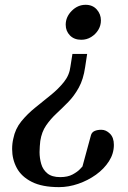

<svg xmlns="http://www.w3.org/2000/svg" viewBox="-20 -766 532 796"><path d="M341.3 -542.5 333 -487.8Q325.7 -437 306.6 -402.6Q287.6 -368.2 262.9 -343Q238.3 -317.9 213.9 -295.2Q189.5 -272.5 171.1 -245.8Q152.8 -219.2 147 -181.6Q146 -170.9 145 -159.7Q144 -148.4 144 -135.7Q144 -110.4 150.9 -86.4Q157.7 -62.5 176.5 -47.1Q195.3 -31.7 229.5 -31.7Q260.7 -31.7 281 -42.7Q301.3 -53.7 311.5 -64.7Q321.8 -75.7 321.8 -75.7L357.4 -206.5Q361.3 -218.3 372.6 -223.1Q383.8 -228 400.4 -228Q419.4 -228 435.8 -211.9Q452.1 -195.8 452.1 -165.5Q452.1 -129.4 431.9 -97.7Q411.6 -65.9 377.9 -41.7Q344.2 -17.6 304.2 -3.9Q264.2 9.8 224.6 9.8Q154.8 9.8 111.8 -12Q68.8 -33.7 49.6 -69.6Q30.3 -105.5 30.3 -147.9Q30.3 -159.7 31.5 -170.4Q32.7 -181.2 35.2 -191.4Q43 -231.4 68.1 -262.5Q93.3 -293.5 126 -319.8Q158.7 -346.2 190.7 -372.1Q222.7 -397.9 245.4 -426.5Q268.1 -455.1 272 -490.2L280.3 -542.5ZM398.4 -681.2Q398.4 -660.2 387.5 -642.1Q376.5 -624 357.9 -612.5Q339.4 -601.1 316.9 -601.1Q287.6 -601.1 270 -619.1Q252.4 -637.2 252.4 -663.6Q252.4 -695.8 277.3 -720.9Q302.2 -746.1 335 -746.1Q363.8 -746.1 381.1 -726.8Q398.4 -707.5 398.4 -681.2Z"/></svg>

Font: Gelasio Medium
Style: Italic
Weight: 500
Italic angle: -8.5°
Designer: Eben Sorkin
Foundry: Eben Sorkin
Version: Version 1.008